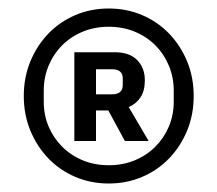

<svg xmlns="http://www.w3.org/2000/svg" viewBox="-20 -730 512 452"><path d="M236 -298Q194 -298 157.5 -313.5Q121 -329 94 -357Q67 -385 51.5 -422.5Q36 -460 36 -504Q36 -548 51.5 -585.5Q67 -623 94 -651Q121 -679 157.5 -694.5Q194 -710 236 -710Q278 -710 314.5 -694.5Q351 -679 378 -651Q405 -623 420.5 -585.5Q436 -548 436 -504Q436 -460 420.5 -422.5Q405 -385 378 -357Q351 -329 314.5 -313.5Q278 -298 236 -298ZM236 -341Q269 -341 297 -352.5Q325 -364 345.5 -384.5Q366 -405 377.5 -432Q389 -459 389 -491V-517Q389 -548 377.5 -575.5Q366 -603 345.5 -623.5Q325 -644 297 -655.5Q269 -667 236 -667Q203 -667 175 -655.5Q147 -644 126.5 -623.5Q106 -603 94.5 -575.5Q83 -548 83 -517V-491Q83 -459 94.5 -432Q106 -405 126.5 -384.5Q147 -364 175 -352.5Q203 -341 236 -341ZM206 -398H155V-607H250Q285 -607 303 -588.5Q321 -570 321 -541Q321 -516 310.5 -500.5Q300 -485 283 -478L330 -398H274L235 -470H206ZM244 -508Q269 -508 269 -530V-545Q269 -567 244 -567H206V-508Z"/></svg>

Font: IBM Plex Sans Hebrew Medium
Style: Regular
Weight: 500
Designer: Mike Abbink, Paul van der Laan, Pieter van Rosmalen, Yanek Iontef
Foundry: Bold Monday
Version: Version 1.2